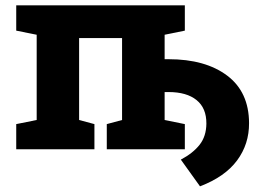

<svg xmlns="http://www.w3.org/2000/svg" viewBox="-20 -548 962 705"><path d="M714.4 136.2 644 38.1Q688.5 14.6 712.9 -16.4Q737.3 -47.4 737.8 -93.8Q738.3 -150.9 701.9 -180.4Q665.5 -210 599.1 -210H584.5V-107.4L658.7 -92.3V0H372.1V-92.3L428.2 -107.4V-408.2H270.5V-107.4L326.7 -92.3V0H39.6V-92.3L114.7 -107.4V-420.4L39.6 -435.5V-528.3H658.7V-435.5L584.5 -420.4V-330.6H599.1Q733.9 -330.6 814 -270.5Q894 -210.4 894.5 -96.2Q895 -19 850.6 41Q806.2 101.1 714.4 136.2Z"/></svg>

Font: Roboto Slab ExtraBold
Style: Regular
Weight: 800
Designer: Google
Version: Version 2.001; ttfautohint (v1.8.3)